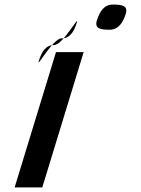

<svg xmlns="http://www.w3.org/2000/svg" viewBox="-20 -1025 616 840"><path d="M217 -828C179 -828 162 -797 150 -759C138 -721 211 -857 249 -857C287 -857 304 -888 316 -926C328 -964 255 -828 217 -828ZM473 -1005C435 -1005 416 -974 404 -936C392 -898 422 -895 460 -895C498 -895 518 -926 530 -964C542 -1002 511 -1005 473 -1005ZM346 -797H225L44 -205H165Z"/></svg>

Font: Drag You Down
Style: Regular
Weight: 400
Designer: Robert Jablonski
Foundry: Cannot Into Space Fonts
Version: Version 0.97